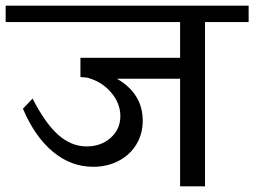

<svg xmlns="http://www.w3.org/2000/svg" viewBox="-42 -658 898 678"><path d="M836 -580H682V0H594V-380H371Q462 -327 462 -232Q462 -185 439.5 -148Q417 -111 377 -90Q337 -69 287 -69Q209 -69 145 -122Q81 -175 39 -274L73 -310Q118 -222 164 -181.5Q210 -141 264 -141Q315 -141 349 -171.5Q383 -202 383 -248Q383 -294 349.5 -332.5Q316 -371 265 -384L242 -386V-454H594V-580H-22V-638H836Z"/></svg>

Font: AmikoRegular
Style: Regular
Weight: 400
Designer: Pablo Impallari, Rodrigo Fuenzalida, Andres Torresi
Foundry: Impallari Type
Version: Version 1.000; ttfautohint (v1.3)